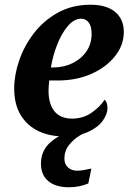

<svg xmlns="http://www.w3.org/2000/svg" viewBox="-20 -566 543 811"><path d="M247 10Q190 10 143 -12Q96 -34 68 -79Q40 -124 40 -193Q40 -249 61 -310.5Q82 -372 123 -425.5Q164 -479 224.5 -512.5Q285 -546 363 -546Q430 -546 466.5 -515.5Q503 -485 503 -431Q503 -376 466.5 -329.5Q430 -283 367 -254.5Q304 -226 223 -226H188Q187 -216 186 -205Q185 -194 185 -183Q185 -127 210 -96Q235 -65 285 -65Q331 -65 367 -90Q403 -115 422 -145Q434 -134 434 -109Q434 -84 414 -56Q394 -28 352.5 -9Q311 10 247 10ZM203 -281Q249 -281 286 -299Q323 -317 345 -349Q367 -381 367 -424Q367 -454 355 -470.5Q343 -487 323 -487Q293 -487 266.5 -456Q240 -425 221.5 -377.5Q203 -330 195 -281ZM271 225Q215 225 184 199Q153 173 153 125Q153 71 192 36Q231 1 292 -15H365Q343 -9 317 6.5Q291 22 271.5 46.5Q252 71 252 104Q252 127 267 141Q282 155 305 155Q318 155 333 152.5Q348 150 366 146L353 209Q315 225 271 225Z"/></svg>

Font: Noto Serif SemiCondensed
Style: Bold Italic
Weight: 700
Width: 4
Italic angle: -12°
Designer: Monotype Design Team
Foundry: Monotype Imaging Inc.
Version: Version 2.014